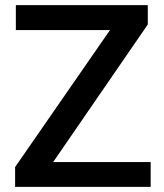

<svg xmlns="http://www.w3.org/2000/svg" viewBox="-20 -731 643 751"><path d="M569.3 -97.2V0H39.1V-77.6L410.2 -613.3H42V-710.9H558.1V-635.3L188 -97.2Z"/></svg>

Font: Vazirmatn RD UI Medium
Style: Regular
Weight: 500
Designer: Saber Rastikerdar
Foundry: Saber Rastikerdar
Version: Version 33.003